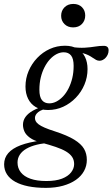

<svg xmlns="http://www.w3.org/2000/svg" viewBox="-74 -670 558 953"><path d="M420.5 -368.5Q410.5 -368.5 402.8 -372.8Q395 -377 386.2 -383.2Q377.5 -389.5 365.2 -395.8Q353 -402 334.8 -406.8Q316.5 -411.5 289.5 -412L278.5 -437Q317.5 -431.5 346.5 -433.2Q375.5 -435 398 -438.8Q420.5 -442.5 440.5 -442.5Q453 -442.5 459 -437Q465 -431.5 465 -420Q465 -409 461 -399.8Q457 -390.5 450.5 -383.5Q444 -376.5 436.2 -372.5Q428.5 -368.5 420.5 -368.5ZM170.5 -157Q188.5 -157 206 -166Q223.5 -175 239 -191.5Q254.5 -208 266.2 -231.2Q278 -254.5 284.8 -282.5Q291.5 -310.5 291.5 -343Q291.5 -378.5 278.8 -394.5Q266 -410.5 242.5 -410.5Q224.5 -410.5 207 -401.5Q189.5 -392.5 174 -375.8Q158.5 -359 146.8 -336Q135 -313 128.2 -284.8Q121.5 -256.5 121.5 -224.5Q121.5 -189 134.2 -173Q147 -157 170.5 -157ZM248.5 -443Q285 -443 310 -428.2Q335 -413.5 347.8 -387.5Q360.5 -361.5 360.5 -327Q360.5 -286.5 345 -249.8Q329.5 -213 302.2 -184.8Q275 -156.5 239.8 -140.2Q204.5 -124 164.5 -124Q128 -124 103.2 -138.8Q78.5 -153.5 65.5 -179.8Q52.5 -206 52.5 -240.5Q52.5 -281 68 -317.5Q83.5 -354 110.8 -382.5Q138 -411 173.2 -427Q208.5 -443 248.5 -443ZM154 262.5Q105 262.5 66.5 254.8Q28 247 1.2 232Q-25.5 217 -39.5 195.2Q-53.5 173.5 -53.5 145.5Q-53.5 113.5 -33 90Q-12.5 66.5 28.2 51Q69 35.5 131 27.5L170.5 24L179 39.5Q140.5 40.5 109.8 48Q79 55.5 57.2 68Q35.5 80.5 24.2 98Q13 115.5 13 136.5Q13 164.5 29.2 185.2Q45.5 206 77.2 217.2Q109 228.5 156 228.5Q203 228.5 233.5 216.8Q264 205 279 185.5Q294 166 294 144.5Q294 124 284 109Q274 94 254 82Q234 70 203.2 59.5Q172.5 49 131.5 38Q93.5 28 73.8 13.2Q54 -1.5 47 -18Q40 -34.5 40 -50.5Q40 -72 52.5 -89.5Q65 -107 88.8 -120.5Q112.5 -134 145 -143L166 -132Q132.5 -127 116 -113.8Q99.5 -100.5 99.5 -84.5Q99.5 -76.5 103.2 -68.8Q107 -61 117.5 -53Q128 -45 147.5 -36.5Q167 -28 198.5 -18Q260 2 294.5 23.2Q329 44.5 343 68.5Q357 92.5 357 123.5Q357 153.5 343 179Q329 204.5 302.5 223Q276 241.5 238.5 252Q201 262.5 154 262.5ZM289 -534Q262.5 -534 246 -550.5Q229.5 -567 229.5 -591.5Q229.5 -617 246.2 -633.8Q263 -650.5 290 -650.5Q317 -650.5 333 -634.2Q349 -618 349 -593Q349 -568 332.8 -551Q316.5 -534 289 -534Z"/></svg>

Font: Newsreader 17pt
Style: Italic
Weight: 400
Italic angle: -17°
Version: Version 1.003